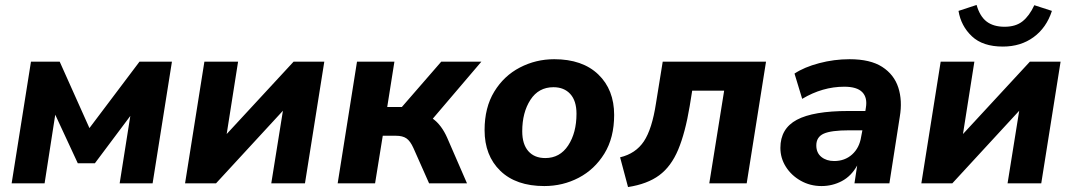

<svg xmlns="http://www.w3.org/2000/svg" viewBox="-20 -740 4328 775"><path d="M27 0 105 -491H221L341 -223L543 -491H674L596 0H463L506 -272L363 -81H294L203 -277L160 0Z M727 0 805 -491H941L895 -199L1165 -491H1289L1211 0H1075L1122 -293L852 0Z M1343 0 1421 -491H1572L1543 -308H1602L1761 -491H1923L1727 -261Q1745 -248 1759.5 -228.5Q1774 -209 1785 -184L1865 0H1712L1649 -142Q1636 -171 1620.5 -181.5Q1605 -192 1579 -192H1525L1494 0Z M2177 11Q2063 11 1999.5 -50.5Q1936 -112 1936 -215Q1936 -306 1975 -370Q2014 -434 2078.5 -467.5Q2143 -501 2217 -501Q2331 -501 2395 -439.5Q2459 -378 2459 -276Q2459 -184 2419.5 -120Q2380 -56 2316 -22.5Q2252 11 2177 11ZM2181 -102Q2240 -102 2273.5 -153Q2307 -204 2307 -281Q2307 -333 2282 -360.5Q2257 -388 2214 -388Q2154 -388 2121 -337Q2088 -286 2088 -210Q2088 -158 2112.5 -130Q2137 -102 2181 -102Z M2515 15 2483 -105Q2546 -120 2579 -169.5Q2612 -219 2628 -324L2655 -491H3072L2994 0H2843L2903 -374H2774L2764 -312Q2746 -204 2717.5 -136Q2689 -68 2641 -32.5Q2593 3 2515 15Z M3296 11Q3250 11 3212 -10.5Q3174 -32 3152 -67Q3130 -102 3130 -143Q3130 -221 3196.5 -256.5Q3263 -292 3405 -292H3473L3475 -305Q3482 -346 3460.5 -368Q3439 -390 3388 -390Q3300 -390 3218 -341L3187 -443Q3226 -469 3286.5 -485Q3347 -501 3409 -501Q3493 -501 3541 -470Q3589 -439 3606 -386.5Q3623 -334 3612 -269L3570 0H3429L3440 -72Q3416 -29 3378 -9Q3340 11 3296 11ZM3347 -90Q3390 -90 3419.5 -116.5Q3449 -143 3456 -188L3461 -214H3408Q3335 -214 3305 -200.5Q3275 -187 3275 -153Q3275 -123 3295.5 -106.5Q3316 -90 3347 -90Z M3699 0 3777 -491H3913L3867 -199L4137 -491H4261L4183 0H4047L4094 -293L3824 0ZM4028 -552Q3947 -552 3903 -593.5Q3859 -635 3849 -696L3922 -720Q3935 -674 3962.5 -653Q3990 -632 4035 -632Q4080 -632 4107.5 -654Q4135 -676 4155 -719L4226 -696Q4204 -628 4152 -590Q4100 -552 4028 -552Z"/></svg>

Font: Nunito Sans ExtraBold
Style: Italic
Weight: 800
Italic angle: -9°
Designer: Vernon Adams
Foundry: Vernon Adams
Version: Version 3.006; ttfautohint (v1.8.3)